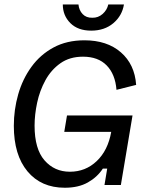

<svg xmlns="http://www.w3.org/2000/svg" viewBox="-20 -847 682 879"><path d="M276.7 12.5Q168.3 12.5 105.8 -62.5Q43.3 -137.5 43.3 -270.8Q43.3 -345 63.3 -415Q83.3 -485 123.8 -540.8Q164.2 -596.7 225 -629.6Q285.8 -662.5 366.7 -662.5Q470 -662.5 533.3 -607.5Q596.7 -552.5 603.3 -458.3L513.3 -435.8Q507.5 -507.5 468.3 -547.5Q429.2 -587.5 360 -587.5Q299.2 -587.5 256.7 -557.5Q214.2 -527.5 187.9 -479.6Q161.7 -431.7 150 -376.7Q138.3 -321.7 138.3 -271.7Q138.3 -165 183.8 -112.9Q229.2 -60.8 300 -60.8Q371.7 -60.8 422.9 -109.6Q474.2 -158.3 489.2 -243.3H274.2L286.7 -318.3H586.7L533.3 0H458.3L470.8 -75H450.8Q425 -35.8 382.1 -11.7Q339.2 12.5 276.7 12.5ZM397.5 -706.7Q336.7 -706.7 302.1 -741.2Q267.5 -775.8 267.5 -826.7H339.2Q341.7 -800 358.3 -782.5Q375 -765 402.5 -765.8Q429.2 -765 449.6 -782.9Q470 -800.8 475.8 -826.7H547.5Q539.2 -775 498.8 -740.8Q458.3 -706.7 397.5 -706.7Z"/></svg>

Font: Familjen Grotesk GF
Style: Italic
Weight: 400
Designer: Anders Wikstroem, Jonas Baeckman, Matilda Gysing, Kristian Moeller
Foundry: Familjen STHML AB
Version: Version 2.000; Beta; Release 4; Build 6